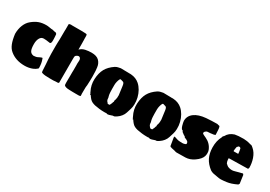

<svg xmlns="http://www.w3.org/2000/svg" viewBox="19 -1653 3632 2581"><g transform="rotate(30 1835.0 -363.0)"><path d="M497 -185Q508 -178 508 -170V-168Q528 -119 529 -38Q501 -7 451 10.5Q401 28 342 28Q205 28 115 -47Q76 -79 53.5 -135Q31 -191 20 -280Q20 -355 44.5 -416Q69 -477 115 -514Q165 -555 214 -573Q263 -591 327 -591Q340 -591 349 -590Q358 -589 371 -587Q384 -585 408 -581Q412 -581 417 -580.5Q422 -580 429 -580L453 -574Q471 -569 484 -569Q487 -569 488 -566Q490 -565 490.5 -563.5Q491 -562 492 -561Q495 -557 498 -557H500L502 -540Q502 -537 502.5 -531Q503 -525 504 -514Q505 -496 505.5 -483.5Q506 -471 506 -460Q506 -435 502.5 -424Q499 -413 488 -407L421 -416H410Q401 -416 399 -416.5Q397 -417 394.5 -417.5Q392 -418 381 -417L380 -416Q349 -416 328.5 -380.5Q308 -345 308 -289Q308 -217 324.5 -185.5Q341 -154 382 -148L415 -152Q431 -154 448.5 -164Q466 -174 497 -185Z M1205 -164Q1205 -159 1203 -150Q1201 -141 1201 -130Q1201 -112 1200.5 -88Q1200 -64 1200 -39Q1200 -33 1200 -28Q1200 -23 1201 -21Q1201 -16 1201.5 -11Q1202 -6 1202 -2Q1202 10 1175 10H1126Q1101 10 1076.5 9.5Q1052 9 1027 8Q963 7 946 -17Q945 -22 944 -33.5Q943 -45 943 -61Q943 -99 943.5 -122Q944 -145 944 -170V-189Q944 -198 944 -212.5Q944 -227 945 -249Q947 -287 945 -320.5Q943 -354 946 -381Q951 -422 933 -439Q915 -456 886 -439Q865 -428 863 -408.5Q861 -389 862 -375V-10Q861 -8 861 -5Q860 -2 857 -2Q856 -2 855.5 -2Q855 -2 853 0Q853 0 848 2Q830 2 813 3Q796 4 780 6H721Q680 6 652 3.5Q624 1 600 -7Q594 -7 594 -13Q589 -21 589 -33Q587 -92 583.5 -132Q580 -172 578 -204Q575 -242 574.5 -289Q574 -336 574 -393V-422L575 -466L577 -518L578 -655Q579 -660 579 -665.5Q579 -671 579 -680V-724Q579 -735 579 -742Q579 -749 580 -753Q580 -757 583 -757Q592 -757 600 -761Q602 -761 604 -761Q606 -761 610 -762Q612 -762 615 -762Q618 -762 620 -761H777Q787 -761 793.5 -761Q800 -761 804 -760L835 -759Q855 -759 859 -750Q861 -746 861.5 -736Q862 -726 862 -712V-688Q862 -675 863 -670V-652Q863 -651 863.5 -637Q864 -623 864 -602.5Q864 -582 864 -562Q864 -542 864 -529Q864 -516 864 -517V-522Q898 -556 945.5 -565.5Q993 -575 1039 -575Q1118 -575 1156 -537.5Q1194 -500 1201 -442Q1204 -419 1206.5 -389Q1209 -359 1209 -304Q1209 -271 1208 -236.5Q1207 -202 1205 -164Z M1581 32Q1544 32 1505 27.5Q1466 23 1432 16Q1404 9 1384 -1Q1364 -11 1347.5 -29Q1331 -47 1312 -76H1301L1300 -92Q1299 -92 1298.5 -92.5Q1298 -93 1296 -93L1288 -111Q1245 -193 1249 -287Q1254 -384 1289.5 -448.5Q1325 -513 1403 -565Q1425 -578 1445 -582Q1465 -586 1484 -590Q1510 -590 1541 -589Q1572 -588 1603 -588H1607Q1609 -588 1609 -587Q1614 -588 1624 -588Q1634 -588 1644 -587Q1721 -581 1775 -534Q1810 -503 1835 -459Q1860 -415 1873 -363Q1886 -311 1884 -258Q1883 -219 1872.5 -185Q1862 -151 1851 -116Q1841 -83 1818 -54Q1795 -25 1766 -6L1744 8Q1743 9 1743 7.5Q1743 6 1738 11Q1736 13 1733 13Q1729 16 1715 16H1709Q1686 23 1662 31.5Q1638 40 1621 32Q1615 29 1609.5 30.5Q1604 32 1602 32ZM1579 -87Q1585 -87 1591.5 -88Q1598 -89 1599 -89L1616 -126Q1617 -129 1618 -132.5Q1619 -136 1619 -140L1626 -152V-174Q1631 -183 1633 -192.5Q1635 -202 1639 -226V-243L1640 -261L1622 -397Q1616 -445 1594 -449Q1583 -451 1580 -453Q1577 -455 1570 -456Q1567 -457 1560 -459Q1553 -461 1546 -455Q1535 -437 1527.5 -408Q1520 -379 1520 -353V-323Q1520 -314 1520 -288Q1520 -262 1522 -233.5Q1524 -205 1529 -186Q1534 -170 1535 -165Q1536 -160 1536 -156Q1536 -118 1562 -98Q1562 -87 1579 -87Z M2241 32Q2204 32 2165 27.5Q2126 23 2092 16Q2064 9 2044 -1Q2024 -11 2007.5 -29Q1991 -47 1972 -76H1961L1960 -92Q1959 -92 1958.5 -92.5Q1958 -93 1956 -93L1948 -111Q1905 -193 1909 -287Q1914 -384 1949.5 -448.5Q1985 -513 2063 -565Q2085 -578 2105 -582Q2125 -586 2144 -590Q2170 -590 2201 -589Q2232 -588 2263 -588H2267Q2269 -588 2269 -587Q2274 -588 2284 -588Q2294 -588 2304 -587Q2381 -581 2435 -534Q2470 -503 2495 -459Q2520 -415 2533 -363Q2546 -311 2544 -258Q2543 -219 2532.5 -185Q2522 -151 2511 -116Q2501 -83 2478 -54Q2455 -25 2426 -6L2404 8Q2403 9 2403 7.5Q2403 6 2398 11Q2396 13 2393 13Q2389 16 2375 16H2369Q2346 23 2322 31.5Q2298 40 2281 32Q2275 29 2269.5 30.5Q2264 32 2262 32ZM2239 -87Q2245 -87 2251.5 -88Q2258 -89 2259 -89L2276 -126Q2277 -129 2278 -132.5Q2279 -136 2279 -140L2286 -152V-174Q2291 -183 2293 -192.5Q2295 -202 2299 -226V-243L2300 -261L2282 -397Q2276 -445 2254 -449Q2243 -451 2240 -453Q2237 -455 2230 -456Q2227 -457 2220 -459Q2213 -461 2206 -455Q2195 -437 2187.5 -408Q2180 -379 2180 -353V-323Q2180 -314 2180 -288Q2180 -262 2182 -233.5Q2184 -205 2189 -186Q2194 -170 2195 -165Q2196 -160 2196 -156Q2196 -118 2222 -98Q2222 -87 2239 -87Z M2697 17 2683 15 2664 9Q2650 7 2637 3Q2624 -1 2613 -2Q2608 -4 2603 -6Q2598 -8 2594 -8Q2592 -10 2588.5 -12.5Q2585 -15 2584 -16L2564 -136V-144Q2564 -156 2570 -156Q2601 -146 2622 -139.5Q2643 -133 2671 -133Q2687 -133 2692 -133Q2697 -133 2699 -132Q2716 -132 2729 -136Q2742 -140 2749 -143Q2757 -146 2757 -156Q2757 -172 2750 -181Q2743 -190 2722 -201L2694 -213Q2688 -213 2690.5 -217.5Q2693 -222 2682 -226Q2682 -227 2681 -228L2680 -229Q2677 -230 2673.5 -232.5Q2670 -235 2664 -237L2658 -239Q2661 -239 2661 -240Q2661 -243 2658 -243Q2657 -243 2654.5 -246Q2652 -249 2647 -250Q2642 -253 2639 -256.5Q2636 -260 2633 -261Q2626 -267 2626 -272V-279Q2601 -279 2585 -330Q2579 -354 2574.5 -371.5Q2570 -389 2570 -402Q2570 -478 2633 -525.5Q2696 -573 2811 -583Q2852 -586 2897 -588Q2942 -590 2982 -590Q2989 -588 2994 -586Q2999 -584 3003 -584Q3020 -583 3022 -575Q3024 -567 3028 -553Q3030 -545 3031 -522Q3032 -499 3034 -461Q3037 -460 3037 -457Q3037 -451 3016 -443Q3009 -442 3001 -440.5Q2993 -439 2986 -439L2966 -436Q2944 -433 2924 -433Q2904 -433 2887 -416Q2876 -404 2876 -392.5Q2876 -381 2888 -376Q2894 -372 2906 -366.5Q2918 -361 2937 -352Q3020 -314 3054 -230Q3058 -220 3060 -208Q3062 -196 3062 -182Q3062 -155 3055 -134Q3039 -82 2966 -31Q2903 13 2834 15Z M3389 -594Q3393 -594 3398 -593.5Q3403 -593 3410 -592Q3412 -592 3417 -591.5Q3422 -591 3428 -591Q3449 -591 3505 -574H3511Q3518 -574 3522 -571Q3523 -570 3524 -568.5Q3525 -567 3526 -567Q3531 -567 3532 -564L3551 -548Q3600 -506 3625 -433Q3648 -366 3648 -293L3640 -274L3372 -269L3343 -268L3344 -242L3348 -218L3357 -194L3383 -171Q3394 -162 3414.5 -156Q3435 -150 3457 -150H3462Q3479 -150 3504 -157.5Q3529 -165 3557 -172L3613 -186L3625 -171L3643 -44L3632 -26Q3586 -4 3549 8Q3512 20 3480 24Q3452 27 3431.5 29.5Q3411 32 3393 32Q3363 32 3339 26Q3315 20 3289 17Q3252 13 3219 -8Q3149 -62 3116.5 -127.5Q3084 -193 3082 -284Q3080 -387 3122 -464L3127 -481Q3131 -483 3131.5 -484.5Q3132 -486 3133 -486L3135 -490L3141 -494Q3176 -560 3254 -584Q3301 -594 3389 -594ZM3389 -473Q3386 -473 3382 -472.5Q3378 -472 3376 -467Q3374 -461 3367 -459Q3360 -457 3357 -434Q3354 -409 3351.5 -395Q3349 -381 3359 -381L3425 -382L3422 -412L3419 -431L3415 -452Q3415 -456 3413.5 -458Q3412 -460 3411 -464L3401 -471Q3395 -473 3389 -473Z"/></g></svg>

Font: Sigmar
Style: Regular
Weight: 400
Designer: Vernon Adams
Foundry: Vernon Adams
Version: Version 1.000; ttfautohint (v1.8.4.7-5d5b);gftools[0.9.24]